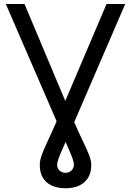

<svg xmlns="http://www.w3.org/2000/svg" viewBox="-20 -748 671 983"><path d="M9.8 -727.5H105.5L353.5 -137.7Q381.3 -72.8 402.6 -29.1Q423.8 14.6 435.5 44.2Q447.3 73.7 447.3 96.7Q447.3 134.8 431.4 161.4Q415.5 188 386.2 201.9Q356.9 215.8 315.4 215.8Q274.4 215.8 244.6 201.9Q214.8 188 199.2 161.4Q183.6 134.8 183.6 96.7Q183.6 82 187.5 66.2Q191.4 50.3 199.2 31Q207 11.7 218.3 -12.7Q229.5 -37.1 243.7 -67.9Q257.8 -98.6 274.4 -137.7L525.4 -727.5H621.1L331.1 -55.7Q313.5 -14.6 300.3 14.2Q287.1 43 280 62.7Q272.9 82.5 272.5 96.7Q272.9 113.3 284.4 124.8Q295.9 136.2 315.4 136.7Q334.5 136.2 346.2 124.3Q357.9 112.3 358.4 96.7Q358.4 82.5 351.6 63.5Q344.7 44.4 332 15.6Q319.3 -13.2 300.8 -55.7Z"/></svg>

Font: Inter
Style: Regular
Weight: 400
Designer: Rasmus Andersson
Foundry: rsms
Version: Version 4.000;git-8c9346024